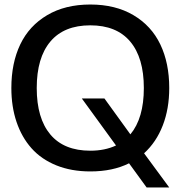

<svg xmlns="http://www.w3.org/2000/svg" viewBox="-20 -742 792 842"><path d="M722.2 80.1H623L545.9 -25.9Q474.6 9.8 376 9.8Q293 9.8 227.1 -16.8Q161.1 -43.5 118.2 -91.8Q75.2 -140.1 52.5 -207.3Q29.8 -274.4 29.8 -356Q29.8 -465.3 68.8 -547.1Q107.9 -628.9 186.8 -675.5Q265.6 -722.2 376 -722.2Q486.3 -722.2 565.2 -675.5Q644 -628.9 683.1 -547.1Q722.2 -465.3 722.2 -356Q722.2 -265.1 693.8 -191.9Q665.5 -118.7 611.8 -69.8ZM376 -81.1Q439.9 -81.1 488.8 -104L338.9 -310.1H438L551.8 -152.8Q610.8 -223.6 610.8 -356Q610.8 -488.8 551 -559.8Q491.2 -630.9 376 -630.9Q260.7 -630.9 200.9 -559.8Q141.1 -488.8 141.1 -356Q141.1 -223.1 200.9 -152.1Q260.7 -81.1 376 -81.1Z"/></svg>

Font: Creato Display Medium
Style: Regular
Weight: 500
Version: Version 1.000